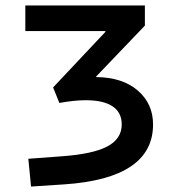

<svg xmlns="http://www.w3.org/2000/svg" viewBox="-20 -675 654 705"><path d="M367 -561H73V-655H512V-581L333 -394V-392Q430 -391 486 -342.5Q542 -294 542 -218Q542 -119 460.5 -64Q379 -9 216 2L94 10L84 -92L205 -101Q320 -109 373.5 -137Q427 -165 427 -218Q427 -262 393.5 -284.5Q360 -307 295 -307Q273 -307 249.5 -304.5Q226 -302 198 -297L175 -354L367 -558Z"/></svg>

Font: Intel One Mono Medium
Style: Regular
Weight: 500
Monospace: yes
Designer: Fred Shallcrass
Foundry: Frere-Jones Type LLC
Version: Version 1.400;hotconv 1.1.0;makeotfexe 2.6.0;FJTRelease1.4